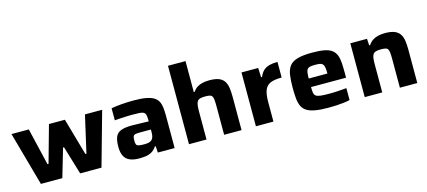

<svg xmlns="http://www.w3.org/2000/svg" viewBox="-57 -1246 3912 1757"><g transform="rotate(-15 1899.0 -367.5)"><path d="M163 0 21 -510H185L268 -159H278L376 -510H527L627 -159H637L717 -510H880L737 0H535L454 -269H445L366 0Z M1092 8Q1042 8 1006.5 -6.5Q971 -21 953 -54.5Q935 -88 935 -144Q935 -202 949 -236.5Q963 -271 1000 -286Q1037 -301 1105 -301Q1114 -301 1132.5 -300.5Q1151 -300 1174 -299.5Q1197 -299 1220.5 -298.5Q1244 -298 1264 -297V-316Q1264 -345 1259 -361Q1254 -377 1240.5 -384.5Q1227 -392 1199.5 -393.5Q1172 -395 1127 -395Q1103 -395 1073 -393.5Q1043 -392 1014.5 -390.5Q986 -389 967 -387V-501Q1011 -509 1065.5 -513.5Q1120 -518 1182 -518Q1251 -518 1296.5 -509.5Q1342 -501 1369 -484.5Q1396 -468 1409 -443Q1422 -418 1426 -384Q1430 -350 1430 -308V0H1271L1267 -61H1259Q1238 -29 1210.5 -14Q1183 1 1152.5 4.5Q1122 8 1092 8ZM1172 -105Q1192 -105 1208 -108Q1224 -111 1235 -118Q1246 -125 1252 -136Q1259 -148 1261.5 -164Q1264 -180 1264 -201V-220H1158Q1129 -220 1114.5 -216Q1100 -212 1095.5 -199.5Q1091 -187 1091 -160Q1091 -137 1096 -125Q1101 -113 1118.5 -109Q1136 -105 1172 -105Z M1566 0V-743H1732V-450H1741Q1757 -475 1780 -489.5Q1803 -504 1832.5 -510.5Q1862 -517 1896 -517Q1952 -517 1985 -504Q2018 -491 2035.5 -465Q2053 -439 2058.5 -401Q2064 -363 2064 -315V0H1899V-269Q1899 -310 1896.5 -333Q1894 -356 1886 -367Q1878 -378 1862 -381Q1846 -384 1819 -384Q1789 -384 1771.5 -378Q1754 -372 1746 -358.5Q1738 -345 1735 -322.5Q1732 -300 1732 -267V0Z M2200 0V-510H2358L2362 -421H2371Q2386 -459 2409.5 -480Q2433 -501 2466 -509.5Q2499 -518 2543 -518V-370Q2474 -370 2435.5 -353.5Q2397 -337 2381.5 -296.5Q2366 -256 2366 -185V0Z M2887 8Q2811 8 2761 -1Q2711 -10 2681.5 -29Q2652 -48 2638 -79Q2624 -110 2620 -153.5Q2616 -197 2616 -254Q2616 -324 2623.5 -374Q2631 -424 2655 -456Q2679 -488 2731 -503Q2783 -518 2871 -518Q2942 -518 2987 -509Q3032 -500 3057.5 -480Q3083 -460 3095 -429Q3107 -398 3109.5 -354.5Q3112 -311 3112 -254V-216H2780Q2780 -182 2783.5 -161.5Q2787 -141 2801 -131Q2815 -121 2845 -117.5Q2875 -114 2927 -114Q2949 -114 2977 -115Q3005 -116 3034.5 -118.5Q3064 -121 3090 -123V-10Q3068 -4 3034 0Q3000 4 2962 6Q2924 8 2887 8ZM2957 -279V-299Q2957 -335 2953 -356Q2949 -377 2939.5 -387Q2930 -397 2913 -400Q2896 -403 2870 -403Q2840 -403 2822 -399.5Q2804 -396 2795 -385Q2786 -374 2783 -352.5Q2780 -331 2780 -297H2975Z M3231 0V-510H3389L3393 -447H3402Q3419 -473 3442 -488.5Q3465 -504 3495 -511Q3525 -518 3561 -518Q3617 -518 3650 -504.5Q3683 -491 3700.5 -465Q3718 -439 3723.5 -401.5Q3729 -364 3729 -315V0H3564V-269Q3564 -310 3561.5 -333Q3559 -356 3551 -367Q3543 -378 3526.5 -381Q3510 -384 3484 -384Q3454 -384 3436.5 -378Q3419 -372 3411 -358.5Q3403 -345 3400 -322.5Q3397 -300 3397 -267V0Z"/></g></svg>

Font: Saira SemiExpanded
Style: Bold
Weight: 700
Width: 6
Designer: Hector Gatti with collaboration of the Omnibus-Type team
Foundry: Omnibus-Type
Version: Version 1.101